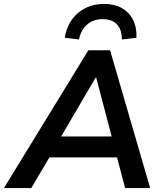

<svg xmlns="http://www.w3.org/2000/svg" viewBox="-52 -962 835 982"><path d="M-32 0 400 -705H511L716 0H588L537 -193L581 -157H164L220 -190L108 0ZM437 -565 246 -239 225 -264H554L526 -238L440 -565ZM352 -760 279 -769Q293 -850 347.5 -896Q402 -942 481 -942Q533 -942 570.5 -921Q608 -900 628 -861Q648 -822 646 -769L571 -760Q572 -809 547 -836.5Q522 -864 473 -864Q425 -864 393.5 -836.5Q362 -809 352 -760Z"/></svg>

Font: Nunito Sans 10pt
Style: Bold Italic
Weight: 700
Italic angle: -9°
Designer: Vernon Adams
Foundry: Vernon Adams
Version: Version 3.101;gftools[0.9.27]